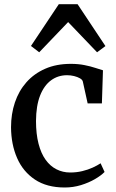

<svg xmlns="http://www.w3.org/2000/svg" viewBox="-20 -864 540 896"><path d="M282 11Q198.5 11 143 -26Q87.5 -63 59.8 -126.5Q32 -190 31.5 -270Q31.5 -332 49.5 -385.8Q67.5 -439.5 103.2 -480Q139 -520.5 191 -543.2Q243 -566 310.5 -566Q345.5 -566 374.2 -560.2Q403 -554.5 424.8 -547.2Q446.5 -540 460.5 -536L455.5 -381.5H389L366.5 -483.5Q364.5 -492 353.2 -498.5Q342 -505 326 -509Q310 -513 293 -513Q250.5 -513 218 -489Q185.5 -465 167 -417.8Q148.5 -370.5 148 -299.5Q148 -239 159.8 -193.5Q171.5 -148 193 -118.2Q214.5 -88.5 243.8 -73.8Q273 -59 307.5 -59Q337.5 -59 364.2 -65.5Q391 -72 412.8 -82Q434.5 -92 449.5 -102L468 -61.5Q452 -45 423.2 -28.2Q394.5 -11.5 358 -0.2Q321.5 11 282 11ZM163 -620 124.5 -649.5 254.5 -844.5H342L472 -649L433 -620L298 -761Z"/></svg>

Font: Merriweather 28pt Medium
Style: Regular
Weight: 500
Version: Version 2.100